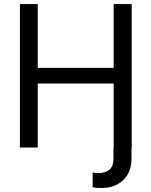

<svg xmlns="http://www.w3.org/2000/svg" viewBox="-20 -727 746 946"><path d="M627.9 0V55.7Q627.9 99.6 609.4 131.8Q590.8 164.1 557.6 181.6Q524.4 199.2 483.4 199.2Q458 199.2 446.3 197.3Q442.4 197.3 436.5 195.3V123Q437.5 123 439 123Q440.4 123 441.4 124Q453.1 126 462.9 126Q499 126 519 109.4Q539.1 92.8 539.1 53.7V0ZM78.1 -707H166V-392.6H540V-707H628.9V0H540V-315.4H166V0H78.1Z"/></svg>

Font: Pretendard Std Variable
Style: Regular
Weight: 400
Designer: Base glyphs from Inter by Rasmus Andersson; Hangeul glyphs from Noto Sans CJK(Source Han Sans) by Jang Soo-young and Kan
Foundry: Kil Hyung-jin
Version: Version 1.309;Glyphs 3.2 (3225)